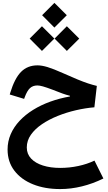

<svg xmlns="http://www.w3.org/2000/svg" viewBox="-20 -969 743 1315"><path d="M268.4 -864.8 352.6 -780.2 437.5 -864.8 352.6 -949.3ZM353.7 -704.7 437.9 -620.2 522.8 -704.7 437.9 -789.2ZM183.2 -704.7 267.3 -620.2 352.2 -704.7 267.3 -789.2ZM236.9 -521.4Q168.7 -521.4 124.7 -477.3Q80.6 -433.2 50.1 -333.3L46.8 -321.8L145.2 -291.8L149.2 -302.8Q165.4 -346.9 185.2 -365.3Q204.9 -383.7 236.2 -383.7Q251.1 -383.7 274.9 -376.9Q298.7 -370.2 341.8 -353.9Q378.7 -338.8 406.6 -329Q434.4 -319.1 458.9 -313.1V-308.2Q388.1 -295.9 324 -272.7Q259.9 -249.5 206.8 -216.5Q153.6 -183.5 114.3 -141.6Q75 -99.8 53.5 -50.3Q31.9 -0.8 31.9 55.1Q31.9 138.8 78.2 199.6Q124.5 260.5 205.8 293.2Q287 325.9 392.4 325.9Q465.3 325.9 540.3 307.6Q615.4 289.3 688.1 253.5L627 131Q576.8 155.1 516.1 168Q455.5 181 392.1 181Q326.1 181 274.3 164.7Q222.5 148.4 193 117.1Q163.5 85.7 163.5 41Q163.5 -6.1 191.6 -46.1Q219.8 -86.2 267.7 -118.6Q315.6 -151 375.8 -175.2Q436.1 -199.3 500.8 -214.2Q565.5 -229.1 626.4 -234.1L643.2 -380.6Q615.4 -387.2 583.8 -397.5Q552.2 -407.9 510.6 -425.1Q468.9 -442.2 411 -468.2Q345 -497.7 305.5 -509.6Q266 -521.4 236.9 -521.4Z"/></svg>

Font: Estedad VF
Style: Regular
Weight: 100
Designer: Amin Abedi
Version: Version 7.3